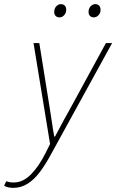

<svg xmlns="http://www.w3.org/2000/svg" viewBox="-104 -686 562 928"><path d="M-40 222Q-50 222 -61.5 220Q-73 218 -84 212L-74 190Q-59 196 -38 196Q7 196 45.5 157Q84 118 116 54L138 10L58 -478H86L136 -166Q142 -132 147 -95.5Q152 -59 158 -26H162Q180 -61 199.5 -96.5Q219 -132 238 -166L408 -478H438L138 68Q114 112 87.5 147Q61 182 29.5 202Q-2 222 -40 222ZM184 -602Q172 -602 165 -609Q158 -616 158 -628Q158 -645 168 -655.5Q178 -666 190 -666Q202 -666 209 -659Q216 -652 216 -638Q216 -623 206 -612.5Q196 -602 184 -602ZM350 -602Q338 -602 331 -609Q324 -616 324 -628Q324 -645 334 -655.5Q344 -666 356 -666Q368 -666 375 -659Q382 -652 382 -638Q382 -623 372 -612.5Q362 -602 350 -602Z"/></svg>

Font: Source Sans Variable
Style: Italic
Weight: 200
Italic angle: -11°
Designer: Paul D. Hunt
Foundry: Adobe Systems Incorporated
Version: Version 3.006;hotconv 1.0.111;makeotfexe 2.5.65597